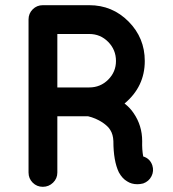

<svg xmlns="http://www.w3.org/2000/svg" viewBox="-20 -720 665 740"><path d="M532 -117Q558 -109 567 -83Q574 -61 564 -41Q554 -21 532 -13Q520 -10 510 -10H509Q487 -10 470 -21Q451 -32 438 -56Q417 -100 417 -176Q416 -202 405 -219Q397 -233 375 -248Q349 -265 319 -272H201V-55Q201 -32 184.5 -16Q168 0 145 0Q122 0 106 -16Q90 -32 90 -55V-645Q90 -668 106 -684Q122 -700 145 -700H146H324Q413 -700 475.5 -637Q538 -574 538 -485Q538 -386 460 -321Q481 -305 495 -284Q528 -236 528 -176Q527 -143 532 -117ZM324 -383Q367 -383 397 -413Q427 -443 427 -485Q427 -528 397 -558.5Q367 -589 324 -589H201V-383Z"/></svg>

Font: Quicksand
Style: Bold
Weight: 700
Designer: Andrew Paglinawan
Foundry: Andrew Paglinawan
Version: 1.002